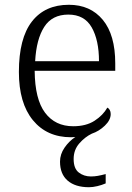

<svg xmlns="http://www.w3.org/2000/svg" viewBox="-20 -564 554 803"><path d="M352 219Q295 219 263 191.5Q231 164 231 112Q231 81 250 53.5Q269 26 295 9Q291 9 286.5 9.5Q282 10 277 10Q176 10 117.5 -61.5Q59 -133 59 -263Q59 -404 113.5 -474Q168 -544 268 -544Q358 -544 410 -481Q462 -418 462 -299V-268H125Q126 -149 168.5 -92.5Q211 -36 286 -36Q340 -36 375.5 -59Q411 -82 429 -114Q435 -111 439 -104Q443 -97 443 -87Q443 -62 418.5 -38.5Q394 -15 364 -5Q335 9 311.5 36Q288 63 288 101Q288 141 309.5 157.5Q331 174 360 174Q375 174 389 171.5Q403 169 422 164V203Q406 210 387 214.5Q368 219 352 219ZM394 -308Q394 -396 363.5 -449.5Q333 -503 266 -503Q198 -503 165 -451.5Q132 -400 127 -308Z"/></svg>

Font: Noto Serif Gurmukhi Light
Style: Regular
Weight: 300
Designer: Vaibhav Singh and the Monotype Design Team
Foundry: Monotype Imaging Inc.
Version: Version 2.004; ttfautohint (v1.8.4.7-5d5b)